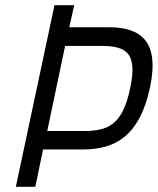

<svg xmlns="http://www.w3.org/2000/svg" viewBox="-20 -720 608 740"><path d="M402 -615H247L266 -700H190L41 0H116L146 -144H301Q348 -144 388.5 -155.5Q429 -167 461.5 -194Q494 -221 518.5 -267Q543 -313 558 -382Q572 -449 566.5 -494.5Q561 -540 539 -566Q517 -592 482 -603.5Q447 -615 402 -615ZM162 -215 231 -543H376Q408 -543 433 -536.5Q458 -530 472.5 -513.5Q487 -497 490 -465Q493 -433 482 -382Q471 -327 454 -293.5Q437 -260 415 -243.5Q393 -227 366 -221Q339 -215 306 -215Z"/></svg>

Font: Advent Pro Medium
Style: Italic
Weight: 500
Italic angle: -12°
Version: Version 3.000